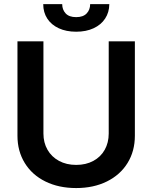

<svg xmlns="http://www.w3.org/2000/svg" viewBox="-20 -909 745 939"><path d="M639.6 -707V-245.1Q639.6 -169.9 603.8 -111.8Q567.9 -53.7 502.7 -21.5Q437.5 10.7 352.5 10.7Q267.1 10.7 201.9 -21.5Q136.7 -53.7 101.1 -111.8Q65.4 -169.9 65.4 -245.1V-707H192.4V-255.9Q192.4 -211.4 212.2 -176.8Q231.9 -142.1 268.3 -122.3Q304.7 -102.5 352.5 -102.5Q400.4 -102.5 436.5 -122.1Q472.7 -141.6 492.2 -176.5Q511.7 -211.4 511.7 -255.9V-707ZM352.5 -753.9Q303.7 -753.9 267.3 -770.8Q231 -787.6 211.2 -818.1Q191.4 -848.6 191.4 -888.7H284.2Q284.2 -861.8 301 -843.5Q317.9 -825.2 352.5 -825.2Q386.7 -825.2 403.8 -843.3Q420.9 -861.3 420.9 -888.7H514.6Q514.2 -848.6 494.1 -818.1Q474.1 -787.6 437.7 -770.8Q401.4 -753.9 352.5 -753.9Z"/></svg>

Font: Pretendard Std SemiBold
Style: Regular
Weight: 600
Designer: Base glyphs from Inter by Rasmus Andersson; Hangeul glyphs from Noto Sans CJK(Source Han Sans) by Jang Soo-young and Kan
Foundry: Kil Hyung-jin
Version: Version 1.309